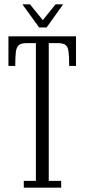

<svg xmlns="http://www.w3.org/2000/svg" viewBox="-20 -868 391 888"><path d="M90 0V-31.5H146V-668.5H102.5Q78.5 -668.5 67.5 -659.8Q56.5 -651 53.5 -628.2Q50.5 -605.5 50.5 -563H19V-700H331.5V-563H300Q300 -605.5 297.2 -628.2Q294.5 -651 283.5 -659.8Q272.5 -668.5 248.5 -668.5H205.5V-31.5H263V0ZM161 -741 83.5 -848H118.5L178 -775L237 -848H272L195.5 -741Z"/></svg>

Font: Imbue Light
Style: Regular
Weight: 300
Designer: Tyler Finck
Foundry: Etcetera Type Company
Version: Version 1.102